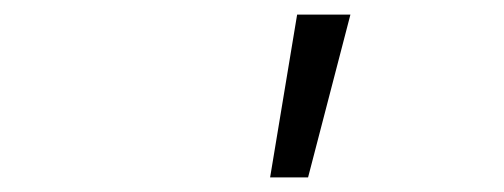

<svg xmlns="http://www.w3.org/2000/svg" viewBox="-20 -759 690 263"><path d="M350 -516 387 -739H460L402 -516Z"/></svg>

Font: Azeret Mono ExtraLight
Style: Italic
Weight: 250
Italic angle: -12°
Designer: Martin Vácha
Foundry: Displaay
Version: Version 1.002